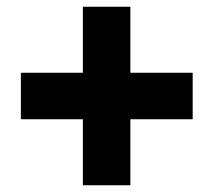

<svg xmlns="http://www.w3.org/2000/svg" viewBox="-20 -610 634 570"><path d="M226 -60H367V-256H552V-394H367V-590H226V-394H42V-256H226Z"/></svg>

Font: Fixel Text ExtraBold
Style: Regular
Weight: 800
Width: 4
Designer: AlfaBravo + MacPaw
Foundry: Kyrylo Tkachov, Marchela Mozhyna, Serhii Makarenko, Maria Weinstein, Zakhar Kryvoshyya
Version: Version 1.211